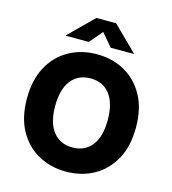

<svg xmlns="http://www.w3.org/2000/svg" viewBox="-135 -1062 1059 1181"><g transform="rotate(15 394.0 -471.5)"><path d="M394 9.8Q296.4 9.8 217.5 -33.7Q138.7 -77.1 92.8 -160.4Q46.9 -243.7 46.9 -363.3Q46.9 -483.4 92.8 -566.9Q138.7 -650.4 217.5 -693.8Q296.4 -737.3 394 -737.3Q492.2 -737.3 570.6 -693.8Q648.9 -650.4 695.1 -566.9Q741.2 -483.4 741.2 -363.3Q741.2 -243.2 695.1 -159.9Q648.9 -76.7 570.6 -33.4Q492.2 9.8 394 9.8ZM394 -144Q473.1 -144 517.3 -200.4Q561.5 -256.8 561.5 -363.3Q561.5 -470.2 517.3 -526.9Q473.1 -583.5 394 -583.5Q315.9 -583.5 271.2 -526.9Q226.6 -470.2 226.6 -363.3Q226.6 -256.8 271.2 -200.4Q315.9 -144 394 -144ZM324.7 -797.4H178.7V-800.8L331.5 -951.7H457L610.4 -800.8V-797.4H463.9L394.5 -879.4Z"/></g></svg>

Font: Inter Extra Bold
Style: Regular
Weight: 800
Designer: Rasmus Andersson
Foundry: rsms
Version: Version 4.000;git-3c8e0fc